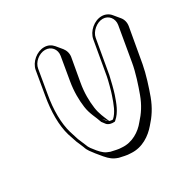

<svg xmlns="http://www.w3.org/2000/svg" viewBox="-160 -740 1003 1015"><g transform="rotate(-30 341.0 -232.5)"><path d="M139 -507 115 -366C99 -276 99 -191 118 -127L136 -73C141 -60 150 -42 155 -28C163 -2 176 10 192 32L221 67C241 90 257 104 288 114C309 118 330 125 356 125C424 130 479 91 514 50C547 14 574 -26 594 -80C611 -126 634 -197 644 -252L681 -461C685 -484 679 -505 666 -520L637 -555C625 -570 605 -580 583 -580C538 -580 492 -541 484 -496L448 -290C445 -272 427 -204 421 -189C406 -145 391 -102 362 -77H355C350 -78 345 -78 341 -80C328 -111 313 -142 308 -180C302 -223 301 -275 311 -331L336 -472C340 -494 333 -515 321 -530L292 -565C279 -580 261 -590 238 -590C193 -590 147 -552 139 -507ZM336 -83C327 -88 320 -101 316 -106L315 -108ZM154 -507C160 -544 198 -575 235 -575C272 -575 297 -544 291 -507L267 -366C257 -308 258 -255 264 -211C270 -165 291 -132 302 -97C307 -91 311 -86 318 -76C322 -71 331 -66 339 -64L350 -62H365L370 -66C405 -96 421 -142 436 -186C442 -203 459 -269 463 -290L499 -496C505 -532 545 -565 581 -565C617 -565 642 -533 636 -496L600 -287C591 -233 568 -164 551 -118C532 -66 507 -29 475 6C444 45 391 80 330 75C307 75 286 68 265 64C237 55 224 43 205 21C187 -2 177 -11 169 -35C163 -50 155 -68 150 -80L133 -134C115 -195 114 -278 130 -366Z"/></g></svg>

Font: Blanket
Style: PosterObl
Weight: 900
Foundry: Cannot Into Space Fonts
Version: Version 0.9